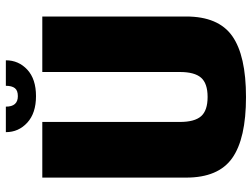

<svg xmlns="http://www.w3.org/2000/svg" viewBox="-120 -716 840 640"><g transform="rotate(-90 300.0 -396.0)"><path d="M296.5 4Q158 4 93 -42Q28 -88 28 -195.5V-675H213.5V-216.5Q213.5 -167.5 232.5 -145.8Q251.5 -124 296.8 -124Q342 -124 361 -145.8Q380 -167.5 380 -216.5V-675H565V-195.5Q565 -88 500 -42Q435 4 296.5 4ZM299.5 -696Q243 -696 211.2 -725Q179.5 -754 179.5 -796.5H264.5Q264.5 -756.5 299.5 -756.5Q318.5 -756.5 326.2 -766.5Q334 -776.5 334 -796.5H419Q419 -754 387.8 -725Q356.5 -696 299.5 -696Z"/></g></svg>

Font: Anybody ExtraBold
Style: Regular
Weight: 800
Designer: Tyler Finck
Foundry: Etcetera Type Company
Version: Version 1.010; ttfautohint (v1.8.3) -l 8 -r 50 -G 200 -x 14 